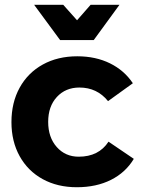

<svg xmlns="http://www.w3.org/2000/svg" viewBox="-20 -779 603 805"><path d="M313 -412Q255 -412 218.5 -372.5Q182 -333 182 -268Q182 -203 218 -162.5Q254 -122 310 -122Q394 -122 435 -185L541 -113Q507 -56 445.5 -25Q384 6 302 6Q221 6 159 -28Q97 -62 62.5 -124Q28 -186 28 -267Q28 -349 62.5 -411.5Q97 -474 159.5 -508.5Q222 -543 304 -543Q381 -543 441 -513.5Q501 -484 537 -430L433 -355Q387 -412 313 -412ZM360 -759H481L373 -611H232L123 -759H245L303 -694Z"/></svg>

Font: Montserrat arm2 SemiBold
Style: Regular
Weight: 600
Designer: Julieta Ulanovsky
Foundry: Julieta Ulanovsky
Version: Version 6.000